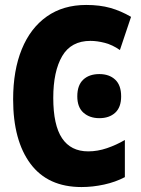

<svg xmlns="http://www.w3.org/2000/svg" viewBox="-20 -745 570 775"><path d="M309 10Q173 10 103 -84Q33 -178 33 -344Q33 -461 68 -546.5Q103 -632 169 -678.5Q235 -725 328 -725Q383 -725 425.5 -713Q468 -701 509 -677L464 -543Q434 -564 403 -572Q372 -580 345 -580Q267 -580 231 -518.5Q195 -457 195 -350Q195 -240 230.5 -187Q266 -134 336 -134Q374 -134 412 -147Q450 -160 484 -180V-30Q446 -10 400 0Q354 10 309 10ZM381 -268Q342 -268 317 -290Q292 -312 292 -356Q292 -401 316 -423.5Q340 -446 381 -446Q421 -446 445 -423.5Q469 -401 469 -356Q469 -312 445 -290Q421 -268 381 -268Z"/></svg>

Font: Noto Sans Mono Condensed Black
Style: Regular
Weight: 900
Width: 3
Designer: Monotype Design Team
Foundry: Monotype Imaging Inc.
Version: Version 2.014